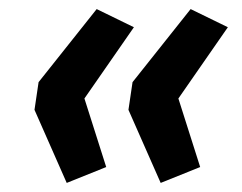

<svg xmlns="http://www.w3.org/2000/svg" viewBox="-20 -478 534 423"><path d="M127 -75 56 -236 65 -297 193 -458 275 -418 166 -261 214 -110ZM334 -75 263 -236 272 -297 400 -458 482 -418 373 -261 421 -110Z"/></svg>

Font: Nunito Sans 12pt ExtraLight
Style: Italic
Weight: 200
Italic angle: -9°
Designer: Vernon Adams
Foundry: Vernon Adams
Version: Version 3.101;gftools[0.9.27]